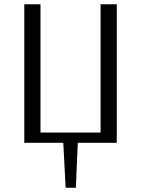

<svg xmlns="http://www.w3.org/2000/svg" viewBox="-20 -670 663 901"><path d="M288 211 277 0H94V-650H170V-48H452V-650H528V0H345L336 211Z"/></svg>

Font: Arsenal
Style: Regular
Weight: 400
Designer: Andrij Shevchenko
Foundry: Stairsfor
Version: Version 2.001;PS 002.001;hotconv 1.0.88;makeotf.lib2.5.64775